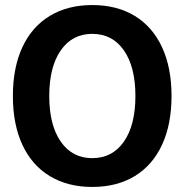

<svg xmlns="http://www.w3.org/2000/svg" viewBox="-20 -730 730 760"><path d="M31 -350Q31 -462 68.5 -543Q106 -624 177 -667Q248 -710 345 -710Q443 -710 513.5 -667Q584 -624 621.5 -543Q659 -462 659 -350Q659 -238 621.5 -157Q584 -76 513.5 -33Q443 10 345 10Q248 10 177 -33Q106 -76 68.5 -157Q31 -238 31 -350ZM516 -350Q516 -465 470.5 -530.5Q425 -596 345 -596Q266 -596 220.5 -530.5Q175 -465 175 -350Q175 -235 220.5 -169.5Q266 -104 345 -104Q425 -104 470.5 -169.5Q516 -235 516 -350Z"/></svg>

Font: Sarabun
Style: Bold
Weight: 700
Designer: Suppakit Chalermlarp | Katatrad Co.,Ltd.
Foundry: Cadson Demak Co.,Ltd.
Version: Version 1.000; ttfautohint (v1.6)